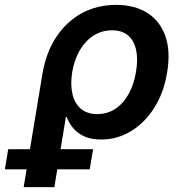

<svg xmlns="http://www.w3.org/2000/svg" viewBox="-114 -558 737 782"><path d="M-17.6 204.1 58.6 -255.9Q73.2 -343.8 115 -407Q156.7 -470.2 219.2 -504.2Q281.7 -538.1 358.9 -538.1Q434.6 -538.1 486.1 -505.4Q537.6 -472.7 559.3 -411.4Q581.1 -350.1 566.9 -264.2Q553.7 -181.2 514.6 -119.4Q475.6 -57.6 419.4 -23.7Q363.3 10.3 297.9 10.3Q257.3 10.3 229.5 -2.4Q201.7 -15.1 184.3 -35.9Q167 -56.6 157.7 -81.5H154.3L107.4 204.1ZM281.7 -93.3Q323.2 -93.3 355.7 -114.7Q388.2 -136.2 409.9 -175Q431.6 -213.9 439.9 -265.1Q448.7 -316.4 440.4 -354.5Q432.1 -392.6 407.7 -413.6Q383.3 -434.6 342.3 -434.6Q301.3 -434.6 267.8 -413.6Q234.4 -392.6 211.7 -354.5Q189 -316.4 180.2 -265.1Q171.9 -213.4 181.2 -174.6Q190.4 -135.7 216.1 -114.5Q241.7 -93.3 281.7 -93.3ZM-94.2 131.8 -80.6 49.8H265.1L251.5 131.8Z"/></svg>

Font: Inter 24pt SemiBold
Style: Italic
Weight: 600
Italic angle: -9.3988°
Designer: Rasmus Andersson
Foundry: rsms
Version: Version 4.001;git-66647c0bb